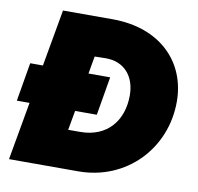

<svg xmlns="http://www.w3.org/2000/svg" viewBox="-78 -781 889 863"><g transform="rotate(10 366.0 -350.0)"><path d="M7 -265H65L18 0H334C553 0 716 -170 716 -385C716 -563 588 -700 367 -700H141L95 -441H37ZM257 -176 273 -265H372L402 -441H303L317 -521L367 -522C452 -523 503 -463 503 -376C503 -263 437 -176 311 -176Z"/></g></svg>

Font: Fixel Display Black
Style: Italic
Weight: 900
Italic angle: -10°
Designer: AlfaBravo + MacPaw
Foundry: Kyrylo Tkachov, Marchela Mozhyna, Serhii Makarenko, Maria Weinstein, Zakhar Kryvoshyya
Version: Version 1.210;Glyphs 3.2 (3217)